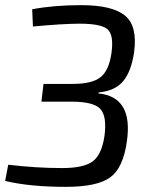

<svg xmlns="http://www.w3.org/2000/svg" viewBox="-21 -718 588 746"><path d="M107 -615 104 -682Q188 -698 295 -698Q415 -698 464.5 -657.5Q514 -617 500 -515Q489 -440 457.5 -402.5Q426 -365 363 -359L361 -355Q497 -342 472 -169Q458 -66 407.5 -29Q357 8 235 8Q95 8 -1 -15L11 -78Q119 -65 221 -65Q303 -65 338.5 -90.5Q374 -116 385 -190Q395 -268 368 -295.5Q341 -323 258 -323H140L148 -392H262Q336 -392 369 -417.5Q402 -443 412 -511Q422 -582 397 -604Q372 -626 289 -626Q225 -626 107 -615Z"/></svg>

Font: Exo 2.0
Style: Italic
Weight: 400
Italic angle: -8°
Designer: Natanael Gama
Version: Version 1.001;PS 001.001;hotconv 1.0.70;makeotf.lib2.5.58329